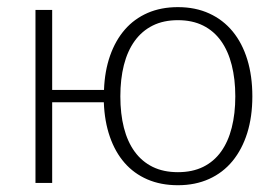

<svg xmlns="http://www.w3.org/2000/svg" viewBox="-20 -526 798 552"><path d="M130 -497.5V-267.5H279Q281 -322 296.5 -366Q312 -410 339 -441Q366 -472 404.5 -488.8Q443 -505.5 491.5 -505.5Q542 -505.5 581.8 -487.2Q621.5 -469 649 -435.5Q676.5 -402 691 -354.8Q705.5 -307.5 705.5 -249Q705.5 -190.5 690.8 -143.5Q676 -96.5 648.5 -63Q621 -29.5 581.2 -11.5Q541.5 6.5 491.5 6.5Q442.5 6.5 403.8 -10.2Q365 -27 338 -58Q311 -89 295.8 -133Q280.5 -177 278.5 -232H130V0H82V-497.5ZM491.5 -31Q533 -31 564 -46.2Q595 -61.5 615.5 -90Q636 -118.5 646.2 -158.8Q656.5 -199 656.5 -249Q656.5 -298.5 646.2 -339Q636 -379.5 615.5 -408.2Q595 -437 564 -452.5Q533 -468 491.5 -468Q450 -468 419 -452.5Q388 -437 367.2 -408.2Q346.5 -379.5 336.2 -339Q326 -298.5 326 -249Q326 -199 336.2 -158.8Q346.5 -118.5 367.2 -90Q388 -61.5 419 -46.2Q450 -31 491.5 -31Z"/></svg>

Font: Lato Light
Style: Regular
Weight: 300
Designer: Lukasz Dziedzic
Foundry: tyPoland Lukasz Dziedzic
Version: Version 2.007; 2014-02-27